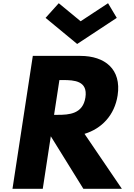

<svg xmlns="http://www.w3.org/2000/svg" viewBox="-20 -1172 834 1192"><path d="M315.7 -459 348.8 -675H370.8C441.8 -675 526 -670 510.3 -567C494.5 -464 408.7 -459 337.7 -459ZM183.7 -825 57.5 0H245.5L295.4 -326L497.5 0H736.5L504.7 -341C610.6 -373 691.3 -456 710.3 -580C735 -742 631.7 -825 478.7 -825ZM344.8 -1152 262.9 -1061 459.1 -899 704.9 -1061 650.8 -1152 480.6 -1040Z"/></svg>

Font: Sztylet
Style: BdObl
Weight: 700
Foundry: Cannot Into Space Fonts, PlusOne Fonts
Version: Version 0.12